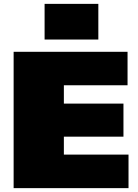

<svg xmlns="http://www.w3.org/2000/svg" viewBox="-20 -966 708 986"><path d="M251 -172H640V0H50V-700H635V-528H251L308 -660V-342L251 -434H614V-264H251L308 -356V-40ZM485 -946V-763H209V-946Z"/></svg>

Font: Pathway Extreme 28pt Black
Style: Regular
Weight: 900
Designer: Eduardo Rodriguez Tunni
Foundry: Eduardo Rodriguez Tunni
Version: Version 1.001;gftools[0.9.26]